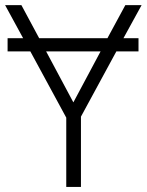

<svg xmlns="http://www.w3.org/2000/svg" viewBox="-20 -734 576 754"><path d="M375 -532.2 268.1 -332 161.1 -532.2ZM536.1 -713.9H472.2L401.9 -584H133.8L64 -713.9H0L70.8 -584H9.8V-532.2H99.1L240.2 -272V0H297.9V-275.9L437 -532.2H523.9V-584H464.8Z"/></svg>

Font: Noto Reveo Sans
Style: Regular
Weight: 300
Designer: Monotype Design Team
Foundry: Monotype Imaging Inc.
Version: Version 2.007